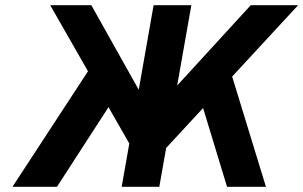

<svg xmlns="http://www.w3.org/2000/svg" viewBox="-20 -720 1169 740"><path d="M549.5 -73 575.5 -295 946.5 -700H1129ZM28 0 356.5 -502.5 444.5 -378.5 199.5 0ZM532 -73 173.5 -700H332L559 -295ZM449 0 572 -700H717.5L594 0ZM855 0 740 -378.5 851 -502.5 1005 0Z"/></svg>

Font: Overpass ExtraBold
Style: Italic
Weight: 800
Italic angle: -10°
Designer: Delve Withrington, Dave Bailey, Thomas Jockin
Foundry: Delve Fonts LLC
Version: Version 4.000